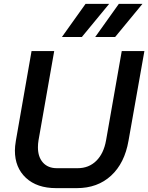

<svg xmlns="http://www.w3.org/2000/svg" viewBox="-20 -964 766 992"><path d="M57 -186Q57 -207 62 -237L143 -700H260L179 -239Q176 -221 176 -203Q176 -153 202 -124Q228 -95 274 -95H381Q439 -95 477.5 -133Q516 -171 528 -239L609 -700H726L644 -237Q624 -121 554 -56.5Q484 8 377 8H270Q171 8 114 -45Q57 -98 57 -186ZM422 -944H544L403 -773H300ZM594 -944H716L575 -773H472Z"/></svg>

Font: Bai Jamjuree SemiBold
Style: Italic
Weight: 600
Italic angle: -10°
Version: Version 1.000; ttfautohint (v1.6)